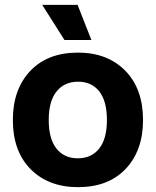

<svg xmlns="http://www.w3.org/2000/svg" viewBox="-20 -763 643 792"><path d="M302 9Q180 9 106.5 -65Q33 -139 33 -268Q33 -394 104.5 -470Q176 -546 302 -546Q423 -546 496.5 -471.5Q570 -397 570 -268Q570 -142 498.5 -66.5Q427 9 302 9ZM213 -150Q245 -110 301 -110Q357 -110 389 -150Q421 -190 421 -268Q421 -346 389.5 -386Q358 -426 302 -426Q246 -426 213.5 -386Q181 -346 181 -268Q181 -190 213 -150ZM246 -598 154 -743H300L357 -598Z"/></svg>

Font: Mona Sans
Style: Bold
Weight: 700
Designer: Deni Anggara
Foundry: GitHub
Version: Version 2.000;Glyphs 3.2.3 (3260)